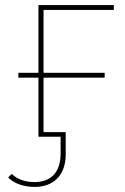

<svg xmlns="http://www.w3.org/2000/svg" viewBox="-20 -537 491 754"><path d="M391 -251H151V-498H427V-517H131V-251H52V-232H131V0H218V65C218 138 182 178 115 178C79 178 48 167 26 146L12 160C36 185 76 197 116 197C195 197 238 146 238 70V-18H151V-232H391Z"/></svg>

Font: Montserrat-Alt1 Thin
Style: Regular
Weight: 100
Designer: Differentunic
Foundry: Differentunic
Version: Version 7.222